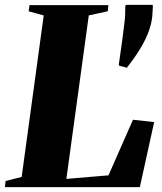

<svg xmlns="http://www.w3.org/2000/svg" viewBox="-38 -764 660 784"><path d="M-18 0 -15 -25 50.5 -41.5 140.5 -701 79 -718 82.5 -743H404.5L402 -718L324.5 -701L233 -33.5L405 -48L505 -275L591.5 -265.5L533 0ZM480 -487.5 449 -495.5 447 -499.5Q455 -552.5 460.8 -596.5Q466.5 -640.5 471 -678Q473 -694.5 473.2 -710.5Q473.5 -726.5 473.5 -737.5L476 -744H585.5Q586.5 -737 586.2 -734.8Q586 -732.5 585 -718Q584.5 -680 571.5 -642.2Q558.5 -604.5 535.2 -566.2Q512 -528 480 -487.5Z"/></svg>

Font: Merriweather 120pt Black
Style: Italic
Weight: 900
Italic angle: -7.8°
Version: Version 2.101